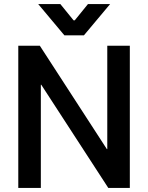

<svg xmlns="http://www.w3.org/2000/svg" viewBox="-20 -925 729 945"><path d="M70 -700H176L506 -191H508V-700H619V0H513L183 -508H181V0H70ZM168 -905H277L342 -825H348L413 -905H522L393 -751H297Z"/></svg>

Font: Chakra Petch SemiBold
Style: Regular
Weight: 600
Designer: Katatrad Aksorn Co.,Ltd.
Foundry: Cadson Demak Co.,Ltd.
Version: Version 1.000; ttfautohint (v1.6)